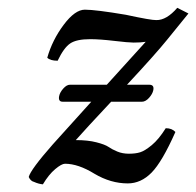

<svg xmlns="http://www.w3.org/2000/svg" viewBox="-20 -464 507 496"><path d="M438 -443.8 466.8 -429.2Q463.9 -425.3 412.1 -361.8Q381.8 -324.2 308.1 -245.1H365.7Q378.9 -245.1 376 -231Q374 -221.2 365 -211.2Q356 -201.2 346.7 -201.2H267.1Q200.7 -130.4 175.8 -102.1Q207 -102.1 229 -96.4Q251 -90.8 260.3 -84.5Q269.5 -78.1 283 -72.5Q296.4 -66.9 313 -66.9Q330.1 -66.9 342 -70.6Q354 -74.2 372.1 -89.1Q390.1 -104 408.2 -132.8Q424.3 -132.8 433.1 -123Q398.9 -45.9 371.6 -18.1Q344.2 9.8 310.1 9.8Q266.1 9.8 224.1 -15.1Q182.1 -41 147.9 -41Q139.2 -41 122.6 -27.1Q106 -13.2 90.8 12.2Q79.6 11.2 67.9 5.9Q59.1 3.9 54.2 -6.8Q59.1 -25.9 116.2 -90.8L215.8 -201.2H142.1Q129.9 -201.2 132.8 -215.8Q134.8 -225.6 143.6 -235.4Q152.3 -245.1 160.6 -245.1H255.9L356.4 -356Q343.8 -354 325.2 -354Q312 -354 274.9 -358.4Q237.8 -362.8 212.9 -362.8Q177.7 -362.8 161.4 -351.8Q145 -340.8 128.9 -307.1Q109.9 -307.1 102.1 -314.9Q115.2 -360.8 144.5 -399.9Q173.8 -439 199.2 -439Q227.1 -439 305.2 -425.8Q371.1 -411.6 383.8 -412.1Q410.2 -411.6 438 -443.8Z"/></svg>

Font: Linux Libertine
Style: Italic
Weight: 400
Italic angle: -12°
Designer: Philipp H. Poll
Foundry: Philipp H. Poll
Version: Version 5.1.6 ; ttfautohint (v0.9)